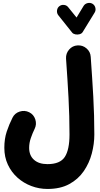

<svg xmlns="http://www.w3.org/2000/svg" viewBox="-20 -982 678 1299"><path d="M606.4 -956.1Q621.1 -946.8 625.2 -929.2Q629.4 -911.6 620.1 -896.5L539.1 -764.6Q532.7 -754.4 518.6 -750.5Q504.4 -746.6 490 -749.5Q475.6 -752.4 468.3 -761.2L374.5 -878.9Q363.8 -892.6 365.7 -910.9Q367.7 -929.2 381.3 -939.9Q395 -950.7 413.1 -948.7Q431.2 -946.8 441.9 -932.6L498 -863.3L545.9 -942.4Q555.2 -957 573.2 -961.2Q591.3 -965.3 606.4 -956.1ZM9.3 18.1Q9.3 -43 25.6 -92Q42 -141.1 64.5 -185.5Q79.6 -216.3 113 -227.1Q146.5 -237.8 177.2 -222.7Q208 -207.5 218.8 -174.3Q229.5 -141.1 214.4 -110.4Q200.2 -81.5 188.7 -48.3Q177.2 -15.1 177.2 18.1Q177.2 69.8 210 99.1Q242.7 128.4 301.3 128.4Q386.7 128.4 418.5 79.6Q450.2 30.8 450.2 -72.3Q450.2 -196.3 443.6 -319.6Q437 -442.9 426.8 -585.4Q424.8 -620.1 447.5 -646.5Q470.2 -672.9 504.4 -674.8Q539.1 -677.2 565.4 -654.5Q591.8 -631.8 593.8 -597.2Q604 -454.6 611.1 -328.4Q618.2 -202.1 618.2 -72.3Q618.2 -8.3 601.1 56.6Q584 121.6 546.6 176Q509.3 230.5 448.7 263.4Q388.2 296.4 301.3 296.4Q244.6 296.4 192.1 276.6Q139.6 256.8 98.4 220Q57.1 183.1 33.2 131.8Q9.3 80.6 9.3 18.1Z"/></svg>

Font: Mikhak-DS1-FD Black
Style: Regular
Weight: 900
Designer: Amin Abedi
Version: Version 3.2